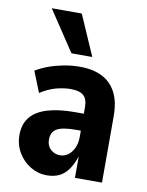

<svg xmlns="http://www.w3.org/2000/svg" viewBox="-85 -809 673 881"><g transform="rotate(10 251.0 -368.5)"><path d="M193 11Q153 11 117.5 -10.5Q82 -32 60.5 -68.5Q39 -105 39 -150Q39 -200 65 -232.5Q91 -265 143 -281Q195 -297 272 -297H328V-218H293Q261 -218 239 -214.5Q217 -211 203 -203.5Q189 -196 182.5 -183Q176 -170 176 -152Q176 -124 194 -107Q212 -90 239 -90Q258 -90 275 -102Q292 -114 302.5 -136.5Q313 -159 313 -188V-327Q313 -366 294 -382Q275 -398 235 -398Q203 -398 167 -388.5Q131 -379 94 -355L55 -452Q85 -470 118 -481.5Q151 -493 186.5 -499.5Q222 -506 259 -506Q320 -506 362.5 -484.5Q405 -463 427.5 -419.5Q450 -376 450 -309V0H324V-100Q313 -66 296 -40.5Q279 -15 254 -2Q229 11 193 11ZM209 -560 84 -748H224L306 -560Z"/></g></svg>

Font: Nunito Sans 10pt Condensed ExtraBold
Style: Regular
Weight: 800
Width: 3
Designer: Vernon Adams
Foundry: Vernon Adams
Version: Version 3.101;gftools[0.9.27]